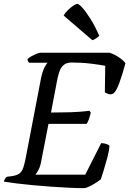

<svg xmlns="http://www.w3.org/2000/svg" viewBox="-30 -978 672 998"><path d="M406 0Q376 0 332 -2Q288 -4 238 -7.5Q188 -11 140 -15.5Q92 -20 52.5 -25Q13 -30 -10 -34Q-8 -42 -3.5 -49Q1 -56 5 -59L35 -63Q59 -67 71.5 -76.5Q84 -86 91 -106.5Q98 -127 105 -164L183 -570Q191 -608 201.5 -628Q212 -648 218 -652H121Q119 -654 116 -659Q113 -664 113 -671Q120 -678 133.5 -685.5Q147 -693 160.5 -698.5Q174 -704 180 -704H539Q562 -697 586 -681.5Q610 -666 622 -649Q607 -593 590.5 -547.5Q574 -502 559 -492Q547 -485 533.5 -489.5Q520 -494 515 -498L517 -636Q492 -641 444 -647Q396 -653 343 -653Q316 -653 301 -640Q286 -627 279.5 -608Q273 -589 269 -571L235 -393Q285 -393 335.5 -394.5Q386 -396 435 -402L442 -393Q437 -371 431 -355.5Q425 -340 420 -334H222L184 -139Q180 -114 170.5 -96Q161 -78 154 -70H413L496 -234Q512 -234 526 -228.5Q540 -223 539 -218Q537 -193 528 -159Q519 -125 509.5 -94.5Q500 -64 494 -46Q484 -38 467 -27Q450 -16 433 -8Q416 0 406 0ZM450 -769 301 -897Q308 -911 322.5 -925Q337 -939 351 -948.5Q365 -958 372 -958Q380 -958 398.5 -937.5Q417 -917 440.5 -879.5Q464 -842 486 -792Q480 -786 470 -779Q460 -772 450 -769Z"/></svg>

Font: Texturina 72pt 72pt Medium
Style: Italic
Weight: 500
Italic angle: -11°
Designer: Guillermo Torres Carreño
Foundry: Omnibus-Type
Version: Version 1.002; ttfautohint (v1.8.3)